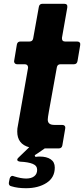

<svg xmlns="http://www.w3.org/2000/svg" viewBox="-20 -783 444 1013"><path d="M387 -564Q396 -564 400.5 -558.5Q405 -553 403 -544L389 -461Q386 -444 370 -444H299Q283 -444 280 -428L238 -195Q232 -162 232 -152Q232 -124 266 -124H308Q317 -124 321.5 -118.5Q326 -113 324 -104L309 -16Q306 0 290 0H216Q181 25 163 36L167 45Q176 43 190 43Q226 43 247.5 57.5Q269 72 269 101Q269 154 225.5 182Q182 210 117 210Q73 210 41 200Q24 197 27 179L31 159Q33 151 39 147Q45 143 53 147Q91 159 118 159Q145 159 160.5 147Q176 135 176 113Q176 91 152.5 81.5Q129 72 87 70Q71 68 71 60Q71 54 78 48L134 -6Q71 -23 71 -89Q71 -107 74 -118L128 -425V-427Q128 -435 123.5 -439.5Q119 -444 111 -444H71Q62 -444 57.5 -450Q53 -456 55 -464L69 -548Q72 -564 88 -564H136Q152 -564 155 -580L185 -747Q188 -763 204 -763H319Q338 -763 335 -743L307 -584V-580Q307 -564 323 -564Z"/></svg>

Font: Open Sauce Two ExtraBold Italic
Style: Regular
Weight: 800
Italic angle: -10°
Designer: Alfredo Marco Pradil
Foundry: Creative Sauce Fz LLC
Version: Version 1.477